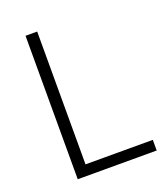

<svg xmlns="http://www.w3.org/2000/svg" viewBox="-132 -806 779 898"><g transform="rotate(-20 257.5 -357.0)"><path d="M100 0V-714H158V-53H493V0Z"/></g></svg>

Font: Noto Sans Devanagari Light
Style: Regular
Weight: 300
Version: Version 2.003